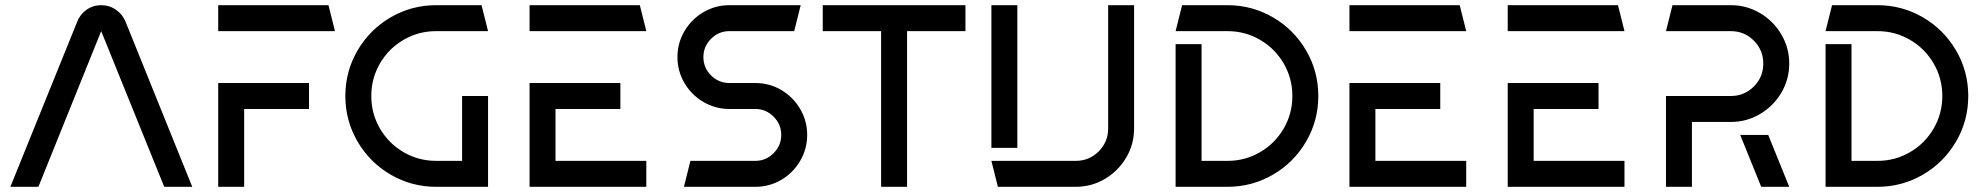

<svg xmlns="http://www.w3.org/2000/svg" viewBox="-20 -720 7646 740"><path d="M277 -635Q288 -664 313 -682Q338 -700 370 -700Q402 -700 427.5 -682Q453 -664 464 -636L721 0H613L370 -600L128 0H20Z M1171 -400V-300H921V0H821V-400ZM821 -700H1246L1271 -600H821Z M1311 -350Q1311 -445 1358 -525.5Q1405 -606 1485.5 -653Q1566 -700 1661 -700H1836L1861 -600H1661Q1593 -600 1535.5 -566.5Q1478 -533 1444.5 -475.5Q1411 -418 1411 -350Q1411 -282 1444.5 -224.5Q1478 -167 1535.5 -133.5Q1593 -100 1661 -100H1761V-350H1861V0H1661Q1566 0 1485.5 -47Q1405 -94 1358 -174.5Q1311 -255 1311 -350Z M2371 -400V-300H2121V-100H2471V0H2021V-400ZM2021 -700H2446L2471 -600H2021Z M2591 -500Q2591 -554 2618 -600Q2645 -646 2691 -673Q2737 -700 2791 -700H3066L3041 -600H2791Q2750 -600 2720.5 -570.5Q2691 -541 2691 -500Q2691 -459 2720.5 -429.5Q2750 -400 2791 -400H2891Q2946 -400 2991.5 -373Q3037 -346 3064 -300Q3091 -254 3091 -200Q3091 -146 3064 -100Q3037 -54 2991.5 -27Q2946 0 2891 0H2616L2641 -100H2891Q2932 -100 2961.5 -129.5Q2991 -159 2991 -200Q2991 -241 2961.5 -270.5Q2932 -300 2891 -300H2791Q2737 -300 2691 -327Q2645 -354 2618 -400Q2591 -446 2591 -500Z M3701 -600H3476V0H3376V-600H3151V-700H3701Z M4251 -225V-700H4351V-225Q4351 -164 4320.5 -112.5Q4290 -61 4238.5 -30.5Q4187 0 4126 0H3826L3801 -100H4126Q4178 -100 4214.5 -136.5Q4251 -173 4251 -225ZM3801 -700H3901V-150H3801Z M4961 -350Q4961 -418 4927.5 -475.5Q4894 -533 4836.5 -566.5Q4779 -600 4711 -600H4511L4536 -700H4711Q4806 -700 4886.5 -653Q4967 -606 5014 -525.5Q5061 -445 5061 -350Q5061 -255 5014 -174.5Q4967 -94 4886.5 -47Q4806 0 4711 0H4511V-550H4611V-100H4711Q4779 -100 4836.5 -133.5Q4894 -167 4927.5 -224.5Q4961 -282 4961 -350Z M5531 -400V-300H5281V-100H5631V0H5181V-400ZM5181 -700H5606L5631 -600H5181Z M6141 -400V-300H5891V-100H6241V0H5791V-400ZM5791 -700H6216L6241 -600H5791Z M6876 -475Q6876 -414 6845.5 -362.5Q6815 -311 6763.5 -280.5Q6712 -250 6651 -250H6501V0H6401V-350H6651Q6703 -350 6739.5 -386.5Q6776 -423 6776 -475Q6776 -527 6739.5 -563.5Q6703 -600 6651 -600H6401L6426 -700H6651Q6712 -700 6763.5 -669.5Q6815 -639 6845.5 -587.5Q6876 -536 6876 -475ZM6795 -200 6876 0H6768L6687 -200Z M7466 -350Q7466 -418 7432.5 -475.5Q7399 -533 7341.5 -566.5Q7284 -600 7216 -600H7016L7041 -700H7216Q7311 -700 7391.5 -653Q7472 -606 7519 -525.5Q7566 -445 7566 -350Q7566 -255 7519 -174.5Q7472 -94 7391.5 -47Q7311 0 7216 0H7016V-550H7116V-100H7216Q7284 -100 7341.5 -133.5Q7399 -167 7432.5 -224.5Q7466 -282 7466 -350Z"/></svg>

Font: Skate blade
Style: Regular
Weight: 400
Italic angle: -7°
Designer: Valerio Brotto (Silverblur_type)
Version: Version 2.001